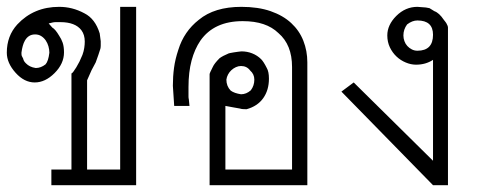

<svg xmlns="http://www.w3.org/2000/svg" viewBox="-20 -544 1442 564"><path d="M189.9 -45.9V-328.1Q192.4 -329.1 195.6 -333.5Q198.7 -337.9 204.1 -346.2Q210 -356 213.4 -363Q216.8 -370.1 222.2 -382.8Q226.1 -393.6 227.5 -403.3Q229 -413.1 229 -421.9Q229 -441.9 219.2 -455.1Q201.2 -479 157.2 -479Q150.4 -479 144.5 -479Q138.7 -479 134.8 -478L123 -475.1L133.8 -462.9Q142.6 -458 153.8 -439Q160.2 -429.7 164.1 -418.5Q168 -407.2 168 -390.1Q168 -356.9 140.1 -329.1Q112.8 -301.8 82 -301.8Q51.3 -301.8 25.9 -330.1Q0 -358.9 0 -389.2Q0 -438.5 30.8 -472.2Q79.1 -523.9 153.8 -523.9Q172.9 -523.9 191.4 -519.3Q210 -514.6 228 -504.9Q259.8 -488.8 272.9 -445.8L275.9 -422.9Q275.9 -416 275.9 -410.4Q275.9 -404.8 274.9 -400.9L269 -382.8L261.2 -360.8L249 -337.9L235.8 -308.1V-45.9H333V-523.9H379.9V0H130.9V-45.9ZM43 -389.2Q43 -382.3 43.9 -379.9Q44.9 -377.4 47.9 -372.1Q48.8 -368.2 50.5 -365Q52.2 -361.8 56.2 -357.9Q61.5 -352.5 68.4 -349.1Q75.2 -345.7 85 -344.2Q100.1 -344.2 113.8 -355Q122.1 -364.3 125 -389.2Q125 -398.4 122.3 -408Q119.6 -417.5 114.3 -425.3Q108.9 -433.1 101.1 -438Q93.3 -442.9 83 -442.9Q63.5 -442.9 53.2 -424.8Q49.3 -418 46.9 -409.2Q44.4 -400.4 43 -389.2Z M595.7 -326.2Q595.7 -329.1 605 -347.2Q609.4 -357.4 625 -373Q628.9 -376 636.2 -379.9Q643.6 -383.8 651.9 -387.2Q652.8 -387.7 657 -388.4Q661.1 -389.2 666.5 -390.1Q671.9 -391.1 678 -391.8Q684.1 -392.6 689 -393.1Q706.1 -393.1 720.9 -387.2Q735.8 -381.3 747.1 -370.1Q754.4 -362.8 763.7 -344.2Q770 -333.5 770 -313Q770 -279.3 753.2 -255.6Q736.3 -231.9 704.1 -223.1Q697.3 -223.1 692.4 -223.6Q687.5 -224.1 685.1 -225.1L663.1 -229L642.1 -232.9V-45.9H837.9V-347.2Q837.9 -412.6 797.9 -446.8Q779.8 -464.4 753.9 -473.1Q728 -481.9 692.9 -481.9Q608.9 -481.9 568.8 -424.8Q551.8 -399.9 542.7 -366Q533.7 -332 533.7 -288.1V-271Q533.7 -265.1 533.7 -260.5Q533.7 -255.9 534.7 -252L536.6 -232.9H491.7L487.8 -292Q487.8 -319.3 491.2 -344.7Q494.6 -370.1 503.9 -397.9Q520.5 -451.7 564 -485.8Q609.9 -523.9 689 -523.9Q738.3 -523.9 774.9 -511.2Q811.5 -498.5 835.4 -476.3Q859.4 -454.1 871.1 -424.3Q882.8 -394.5 882.8 -360.8V0H595.7ZM645 -310.1Q645 -291 657.7 -277.8Q663.1 -273.9 670.7 -271.2Q678.2 -268.6 688 -267.1Q703.6 -267.1 716.8 -278.8Q727.1 -292.5 727.1 -310.1Q727.1 -326.2 714.8 -336.9Q705.1 -350.1 688 -350.1Q680.2 -350.1 672.9 -346.7Q665.5 -343.3 659.7 -337.9Q653.8 -332.5 649.9 -325.2Q646 -317.9 645 -310.1Z M1202.1 -354Q1187 -354 1171.9 -360.4Q1156.7 -366.7 1144.8 -377.9Q1132.8 -389.2 1125.2 -405Q1117.7 -420.9 1117.7 -439.9Q1117.7 -470.7 1144 -497.1Q1170.9 -523.9 1206.1 -523.9L1231 -522L1241.7 -520L1255.9 -511.2Q1270 -506.3 1283.7 -485.8Q1287.1 -481.9 1288.6 -479.5Q1290 -477.1 1291 -476.1Q1295.9 -467.8 1295.9 -462.9V0H1252L982.9 -274.9L1019 -301.8L1252 -71.8V-368.2Q1230.5 -354 1202.1 -354ZM1165 -439.9Q1165 -431.2 1168 -423.1Q1170.9 -415 1176.5 -408.9Q1182.1 -402.8 1189.7 -398.9Q1197.3 -395 1206.1 -395Q1252 -395 1252 -441.9Q1252 -483.9 1206.1 -483.9Q1190.9 -483.9 1175.8 -472.2Q1165 -457.5 1165 -439.9Z"/></svg>

Font: Defago Noto Sans
Style: Regular
Weight: 400
Designer: John M. Durdin
Foundry: Lao IT Dev Co., Ltd.
Version: Version 1.000 2007 initial release